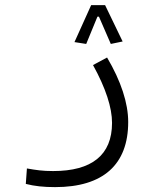

<svg xmlns="http://www.w3.org/2000/svg" viewBox="-20 -517 626 759"><path d="M197.8 222.7C387.7 222.7 486.8 133.8 486.8 -34.7C486.8 -108.9 458.5 -196.3 403.3 -289.6L347.7 -259.8C398.4 -168 422.9 -91.3 422.9 -31.2C422.9 96.2 342.8 159.2 189.9 159.2C147.9 159.2 123 155.3 86.4 148.9L82 210C116.2 218.8 152.3 222.7 197.8 222.7ZM395.5 -496.6H340.3L274.4 -350.6L320.8 -343.3L365.2 -451.2H371.1L418 -343.3L464.8 -353Z"/></svg>

Font: Cascadia Mono NF Light
Style: Regular
Weight: 300
Monospace: yes
Designer: Aaron Bell
Foundry: Saja Typeworks
Version: Version 2404.023